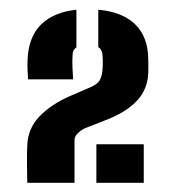

<svg xmlns="http://www.w3.org/2000/svg" viewBox="-20 -824 362 404"><path d="M37.4 -439.3Q37 -464.2 36.8 -477.7Q36.7 -491.2 36.8 -499.8Q37 -508.5 37.4 -518.4Q38.6 -553.6 63.2 -579.2Q87.8 -604.8 128.1 -622.2L168.9 -639.8Q184.5 -646.4 189.3 -654.4Q194.1 -662.3 195.4 -674.7Q196.4 -682.2 196.3 -693Q196.3 -703.7 195.4 -711Q193.9 -720.5 186.8 -725V-803.6Q238.2 -798.9 265 -772.2Q291.8 -745.6 291.9 -699Q292 -694.9 292.1 -691.7Q292.1 -688.5 292.2 -684.7Q292.3 -681 292.1 -675.4Q292 -638.2 269.5 -613.5Q246.9 -588.8 206.3 -572.8L158.1 -553.9Q149.8 -549.6 143.3 -543.2Q136.8 -536.7 136.8 -529.2V-439.3ZM182.8 -439.3V-520.5H282.5V-439.3ZM39 -657.1Q38.5 -667.9 38 -676.9Q37.5 -685.9 38 -699Q40.3 -747.3 67 -773Q93.8 -798.7 140.8 -803.5V-724.4Q133.6 -719.5 132.9 -711Q131.7 -697.6 132.5 -680.9Q133.4 -664.2 133.9 -657.1Z"/></svg>

Font: Big Shoulders Stencil Text SC Thin
Style: Regular
Weight: 100
Designer: Patric King
Foundry: XO Type Co
Version: Version 2.001